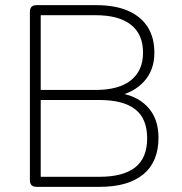

<svg xmlns="http://www.w3.org/2000/svg" viewBox="-20 -725 706 745"><path d="M121 0Q109 0 102.5 -6.5Q96 -13 96 -25V-680Q96 -692 102.5 -698.5Q109 -705 121 -705H354Q426 -705 476 -683.5Q526 -662 552.5 -621Q579 -580 579 -520Q579 -453 539 -409Q499 -365 431 -351V-365Q506 -358 550.5 -312.5Q595 -267 595 -191Q595 -97 536 -48.5Q477 0 367 0ZM138 -39H366Q458 -39 504.5 -75.5Q551 -112 551 -188Q551 -265 504.5 -301Q458 -337 366 -337H138ZM138 -376H351Q441 -376 488 -413.5Q535 -451 535 -521Q535 -592 488 -629Q441 -666 351 -666H138Z"/></svg>

Font: Nunito ExtraLight
Style: Regular
Weight: 200
Designer: Vernon Adams
Foundry: Vernon Adams
Version: Version 3.602